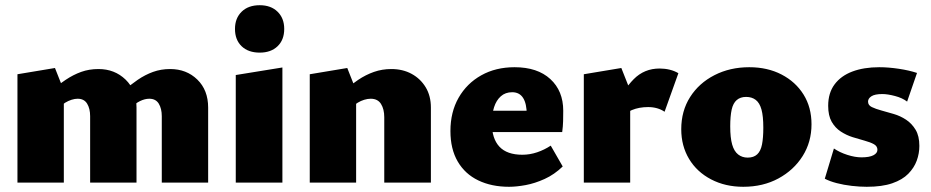

<svg xmlns="http://www.w3.org/2000/svg" viewBox="-20 -701 3575 737"><path d="M601 0V-255Q601 -284 589.5 -303Q578 -322 553 -322Q536 -322 517.5 -313Q499 -304 486 -289L450 -349Q480 -375 508.5 -394.5Q537 -414 567.5 -425Q598 -436 633 -436Q696 -436 737.5 -395.5Q779 -355 779 -288V0ZM326 0V-255Q326 -284 314.5 -303Q303 -322 278 -322Q267 -322 254.5 -318Q242 -314 230.5 -307Q219 -300 209 -289L173 -349Q203 -375 232 -394.5Q261 -414 291.5 -425Q322 -436 358 -436Q420 -436 462 -395.5Q504 -355 504 -288V0ZM47 0V-416L191 -440L225 -354V0Z M885 0V-413L1064 -442V0ZM977 -499Q933 -499 907.5 -523.5Q882 -548 882 -590Q882 -631 907.5 -656Q933 -681 977 -681Q1020 -681 1045.5 -656Q1071 -631 1071 -590Q1071 -548 1045.5 -523.5Q1020 -499 977 -499Z M1455 0V-251Q1455 -282 1442.5 -302Q1430 -322 1403 -322Q1391 -322 1378 -318Q1365 -314 1353.5 -307Q1342 -300 1334 -289L1295 -349Q1326 -375 1355 -394.5Q1384 -414 1415.5 -425Q1447 -436 1482 -436Q1526 -436 1560 -417.5Q1594 -399 1614 -366Q1634 -333 1634 -288V0ZM1169 0V-416L1313 -440L1347 -354V0Z M1934 16Q1867 16 1816 -8.5Q1765 -33 1737 -81Q1709 -129 1709 -198Q1709 -271 1740.5 -326Q1772 -381 1827.5 -412Q1883 -443 1955 -443Q2043 -443 2092.5 -397.5Q2142 -352 2142 -276Q2142 -256 2141.5 -236Q2141 -216 2138 -194H2002V-260Q2002 -303 1988 -325Q1974 -347 1946 -347Q1920 -347 1902.5 -331.5Q1885 -316 1876.5 -289.5Q1868 -263 1868 -229Q1868 -169 1897 -138Q1926 -107 1985 -107Q2014 -107 2042 -116.5Q2070 -126 2094 -142L2140 -62Q2108 -31 2070.5 -14Q2033 3 1997.5 9.5Q1962 16 1934 16ZM1789 -194 1809 -276H2133V-194Z M2221 0V-416L2365 -440L2399 -354V0ZM2359 -244 2337 -283Q2372 -356 2412.5 -397Q2453 -438 2512 -438Q2532 -438 2550.5 -433.5Q2569 -429 2584 -420L2531 -272Q2518 -281 2502 -285.5Q2486 -290 2468 -290Q2433 -290 2405.5 -278.5Q2378 -267 2359 -244Z M2833 16Q2764 16 2709.5 -12.5Q2655 -41 2625 -91Q2595 -141 2595 -205Q2595 -275 2629 -328.5Q2663 -382 2722.5 -412.5Q2782 -443 2856 -443Q2926 -443 2980 -415Q3034 -387 3064.5 -338Q3095 -289 3095 -224Q3095 -156 3061 -102Q3027 -48 2968 -16Q2909 16 2833 16ZM2850 -96Q2873 -96 2886.5 -108.5Q2900 -121 2905 -146.5Q2910 -172 2910 -211Q2910 -255 2903 -280.5Q2896 -306 2881 -317.5Q2866 -329 2844 -329Q2822 -329 2808 -317Q2794 -305 2788.5 -280Q2783 -255 2783 -216Q2783 -172 2790.5 -146Q2798 -120 2813.5 -108Q2829 -96 2850 -96Z M3307 16Q3280 16 3249.5 12.5Q3219 9 3192 2Q3165 -5 3146 -15L3181 -131Q3203 -116 3232.5 -106.5Q3262 -97 3287 -97Q3317 -97 3332.5 -105Q3348 -113 3348 -126Q3348 -140 3334.5 -147.5Q3321 -155 3299 -161Q3277 -167 3253 -174.5Q3229 -182 3207.5 -196Q3186 -210 3172.5 -233.5Q3159 -257 3159 -295Q3159 -344 3183.5 -377Q3208 -410 3252 -426.5Q3296 -443 3355 -443Q3390 -443 3430 -437Q3470 -431 3500 -421L3462 -311Q3444 -325 3415.5 -332.5Q3387 -340 3367 -340Q3338 -340 3325 -331.5Q3312 -323 3312 -311Q3312 -297 3326.5 -290Q3341 -283 3363 -277Q3385 -271 3410.5 -263.5Q3436 -256 3458 -241.5Q3480 -227 3494.5 -203Q3509 -179 3509 -141Q3509 -112 3499 -84.5Q3489 -57 3466.5 -34Q3444 -11 3405 2.5Q3366 16 3307 16Z"/></svg>

Font: Ysabeau Office Black
Style: Regular
Weight: 900
Designer: Christian Thalmann (Catharsis Fonts)
Version: Version 2.001;gftools[0.9.30]; featfreeze: tnum,lnum,ss02